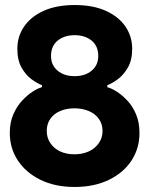

<svg xmlns="http://www.w3.org/2000/svg" viewBox="-20 -732 595 764"><path d="M277 12Q199 12 141 -16.5Q83 -45 51 -93.5Q19 -142 19 -203Q19 -245 33 -277Q47 -309 68 -331.5Q89 -354 110 -367.5Q131 -381 147 -385V-393Q128 -400 105 -417Q82 -434 65.5 -463.5Q49 -493 49 -538Q49 -587 76 -626.5Q103 -666 154 -689Q205 -712 277 -712Q350 -712 401 -689Q452 -666 479 -626.5Q506 -587 506 -538Q506 -493 489 -463.5Q472 -434 449 -417Q426 -400 407 -393V-385Q423 -381 444.5 -367.5Q466 -354 487 -331.5Q508 -309 521.5 -277Q535 -245 535 -203Q535 -142 503.5 -93.5Q472 -45 413.5 -16.5Q355 12 277 12ZM276 -301Q245 -301 220 -290.5Q195 -280 180.5 -259.5Q166 -239 166 -211Q166 -183 181 -161.5Q196 -140 220.5 -129Q245 -118 276 -118Q307 -118 332 -129Q357 -140 372.5 -161.5Q388 -183 388 -211Q388 -239 373 -259.5Q358 -280 332.5 -290.5Q307 -301 276 -301ZM277 -429Q319 -429 345 -451Q371 -473 371 -509Q371 -549 344.5 -570.5Q318 -592 277 -592Q236 -592 209.5 -570.5Q183 -549 183 -509Q183 -473 209 -451Q235 -429 277 -429Z"/></svg>

Font: Phudu Light SemiBold
Style: Regular
Weight: 600
Version: Version 1.005;gftools[0.9.23]